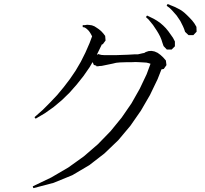

<svg xmlns="http://www.w3.org/2000/svg" viewBox="-20 -913 1040 976"><path d="M149.4 43 146.5 34.2 240.2 -10.7 327.1 -61.5 406.2 -118.2 477.5 -179.7 542 -246.1 598.6 -315.4 648.4 -387.7 690.4 -461.9 725.6 -536.1 745.1 -588.9 736.3 -591.8 724.6 -594.7 709 -595.7 691.4 -596.7 669.9 -597.7 645.5 -596.7H620.1L589.8 -595.7L570.3 -593.8L553.7 -589.8L497.1 -578.1L482.4 -577.1L480.5 -576.2H477.5H469.7V-579.1L457 -583L452.1 -594.7L450.2 -596.7L435.5 -571.3L404.3 -526.4L370.1 -483.4L334 -442.4L294.9 -404.3L252.9 -369.1L209 -337.9L161.1 -309.6L155.3 -317.4L196.3 -353.5L234.4 -391.6L270.5 -429.7L303.7 -469.7L335 -510.7L364.3 -553.7L390.6 -598.6L414.1 -645.5L435.5 -694.3L448.2 -728.5L441.4 -741.2L436.5 -749L431.6 -755.9L424.8 -762.7L418 -768.6L410.2 -773.4L400.4 -775.4V-785.2H411.1L422.9 -787.1L434.6 -786.1L447.3 -784.2L460 -779.3L470.7 -772.5L482.4 -764.6L494.1 -754.9L504.9 -743.2L514.6 -730.5L516.6 -707L502 -687.5H498L472.7 -635.7L476.6 -634.8L477.5 -638.7L484.4 -636.7L495.1 -633.8L509.8 -632.8H527.3H547.9H572.3L599.6 -633.8L629.9 -634.8L662.1 -636.7H680.7L706.1 -642.6L712.9 -643.6L720.7 -648.4L735.4 -653.3L750 -654.3L765.6 -651.4L781.2 -644.5L795.9 -633.8L809.6 -621.1L823.2 -605.5L826.2 -582L812.5 -562.5L800.8 -560.5L781.2 -510.7L742.2 -429.7L696.3 -350.6L642.6 -273.4L581.1 -200.2L510.7 -132.8L433.6 -73.2L347.7 -22.5L252 16.6L151.4 43ZM800.8 -710.9 793.9 -727.5 786.1 -742.2 777.3 -756.8 757.8 -786.1 735.4 -813.5 721.7 -826.2 727.5 -834 761.7 -817.4 778.3 -807.6 794.9 -795.9 809.6 -783.2 823.2 -769.5 835.9 -753.9 847.7 -737.3 859.4 -720.7 869.1 -702.1V-677.7L852.5 -661.1H828.1L811.5 -678.7L805.7 -695.3ZM910.2 -779.3 896.5 -806.6 877.9 -834 855.5 -859.4 842.8 -872.1 827.1 -883.8 832 -892.6 868.2 -877.9 885.7 -869.1 901.4 -860.4 917 -848.6 930.7 -835.9 944.3 -822.3 957 -808.6 968.8 -793 978.5 -776.4 979.5 -752 962.9 -734.4H938.5L920.9 -751L916 -765.6Z"/></svg>

Font: Kurinto Seri
Style: Regular
Weight: 400
Designer: Kurinto was developed by Clint Goss from a range of fonts that are compatible with the SIL Open Font License Version 1.1
Foundry: Clinton F. Goss
Version: Version 2.196; July 25, 2020